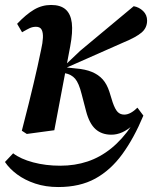

<svg xmlns="http://www.w3.org/2000/svg" viewBox="-34 -529 613 774"><path d="M74 11 54 -2Q70 -64 81.5 -110Q93 -156 101.5 -192.5Q110 -229 117.5 -262Q125 -295 132 -330Q138 -356 139 -376.5Q140 -397 134 -409Q128 -421 111 -421Q97 -421 84.5 -415Q72 -409 55 -399L35 -433Q71 -471 103 -490Q135 -509 172 -509Q210 -509 230.5 -491Q251 -473 255.5 -436.5Q260 -400 249 -342L185 -4ZM201 225Q150 225 108 211Q66 197 35 174Q4 151 -14 124L19 89Q49 112 99.5 125.5Q150 139 209 139Q268 139 319 122Q370 105 414.5 69Q459 33 497 -23L491 -34L502 -25Q480 -5 458.5 4.5Q437 14 415 14Q376 14 351 -8.5Q326 -31 313 -81L295 -150Q284 -194 269 -211.5Q254 -229 228 -234L210 -239V-267H229L289 -324L505 -504Q527 -500 543 -484.5Q559 -469 559 -446Q559 -417 537 -398Q515 -379 464 -358L231 -255L235 -257L272 -253Q310 -250 336.5 -239Q363 -228 380 -209Q397 -190 407 -159L420 -117Q430 -88 440.5 -77.5Q451 -67 467 -67Q480 -67 493.5 -74.5Q507 -82 520 -95L544 -63Q506 28 459 92.5Q412 157 350 191Q288 225 201 225Z"/></svg>

Font: Source Serif 4 SemiBold
Style: Italic
Weight: 600
Italic angle: -12°
Designer: Frank Grießhammer
Foundry: Adobe Systems Incorporated
Version: Version 4.004;hotconv 1.0.116;makeotfexe 2.5.65601